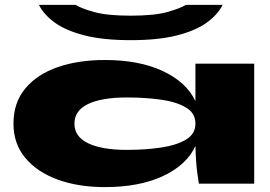

<svg xmlns="http://www.w3.org/2000/svg" viewBox="-20 -750 1103 784"><path d="M408 14Q300 14 216 -16.5Q132 -47 83.5 -105Q35 -163 35 -245Q35 -331 83.5 -389Q132 -447 216 -476Q300 -505 408 -505Q549 -505 645.5 -459.5Q742 -414 778 -337V-490H1018V0H792Q792 0 786 -41Q780 -82 778 -154Q743 -77 646.5 -31.5Q550 14 408 14ZM498 -138Q574 -138 637.5 -147.5Q701 -157 739.5 -180Q778 -203 778 -245Q778 -288 739.5 -311Q701 -334 637.5 -343Q574 -352 498 -352Q396 -352 340 -325.5Q284 -299 284 -245Q284 -192 340 -165Q396 -138 498 -138ZM889 -730Q869 -690 824 -657.5Q779 -625 703 -605.5Q627 -586 514 -586Q401 -586 325 -605.5Q249 -625 204 -657.5Q159 -690 139 -730H289Q311 -716 364 -701Q417 -686 514 -686Q611 -686 663.5 -701Q716 -716 739 -730Z"/></svg>

Font: Syne ExtraBold
Style: Regular
Weight: 800
Designer: Lucas Descroix
Foundry: Bonjour Monde
Version: Version 2.200; ttfautohint (v1.8.4)